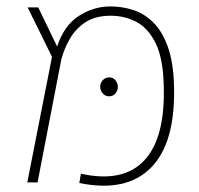

<svg xmlns="http://www.w3.org/2000/svg" viewBox="-20 -568 620 598"><path d="M65 0 142 -391 66 -545H99L158 -423Q179 -488 225 -518Q271 -548 324 -548Q360 -548 394.5 -537Q429 -526 457 -498.5Q485 -471 502.5 -423Q520 -375 522 -301Q527 -123 450 -45.5Q373 32 227 2L232 -27Q363 2 429 -68Q495 -138 490 -301Q488 -387 464.5 -434Q441 -481 404.5 -500Q368 -519 325 -519Q277 -519 246.5 -499Q216 -479 198 -448Q180 -417 171 -383L97 0ZM320 -327Q332 -327 339.5 -318Q347 -309 347 -298Q347 -286 339.5 -277Q332 -268 320 -268Q308 -268 300 -277Q292 -286 292 -298Q292 -309 300 -318Q308 -327 320 -327Z"/></svg>

Font: Assistant ExtraLight
Style: Regular
Weight: 200
Designer: Hebrew By Ben Nathan, Latin by Paul Hunt
Version: Version 3.000